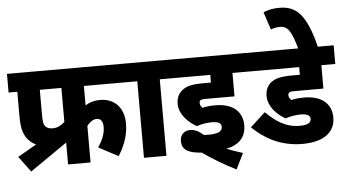

<svg xmlns="http://www.w3.org/2000/svg" viewBox="-62 -1009 2259 1250"><g transform="rotate(-5 1067.5 -384.0)"><path d="M26 -77 102 25 345 -143V0H492V-239C509 -261 532 -279 556 -279C580 -279 597 -263 597 -223C597 -178 578 -135 550 -93L678 -25C725 -100 744 -169 744 -232C744 -338 681 -400 589 -400C551 -400 520 -391 492 -373V-500H787V-622H0V-500H57V-341C57 -252 72 -214 103 -180C115 -167 130 -156 149 -148ZM204 -500H345V-278C325 -259 299 -243 266 -243C245 -243 231 -248 221 -258C207 -273 204 -291 204 -342Z M988 -500H1070V-622H773V-500H841V0H988Z M1300 -192C1348 -192 1363 -179 1363 -156C1363 -129 1337 -113 1275 -113C1265 -113 1253 -113 1241 -115C1213 -141 1185 -154 1155 -154C1122 -154 1090 -133 1090 -87C1090 -26 1138 -6 1218 -1C1282 44 1358 90 1435 128L1486 25C1454 15 1416 2 1380 -12C1472 -30 1510 -84 1510 -154C1510 -240 1452 -300 1333 -300C1298 -300 1274 -297 1248 -291C1239 -302 1233 -311 1233 -325C1233 -332 1235 -337 1240 -341C1246 -345 1253 -347 1272 -347H1463V-500H1554V-622H1056V-500H1318V-450H1272C1188 -450 1155 -439 1127 -416C1102 -395 1090 -367 1090 -330C1090 -264 1144 -208 1202 -175C1232 -186 1269 -192 1300 -192Z M1881 -192C1928 -192 1944 -179 1944 -158C1944 -133 1923 -119 1870 -119C1780 -119 1716 -162 1650 -227L1552 -137C1624 -65 1732 0 1876 0C2029 0 2092 -67 2092 -154C2092 -240 2033 -300 1914 -300C1878 -300 1854 -297 1829 -291C1819 -302 1813 -312 1813 -325C1813 -332 1816 -337 1820 -341C1826 -345 1833 -347 1852 -347H2044V-500H2135V-622H1540V-500H1899V-450H1853C1769 -450 1735 -439 1707 -416C1683 -395 1671 -366 1671 -330C1671 -264 1725 -207 1782 -175C1813 -186 1850 -192 1881 -192Z M1905 -615H2033C1976 -856 1900 -896 1802 -896C1764 -896 1730 -889 1699 -876L1737 -760C1754 -767 1775 -772 1797 -772C1852 -772 1874 -726 1905 -615Z"/></g></svg>

Font: Noto Sans SemiCondensed ExtraBold
Style: Italic
Weight: 800
Width: 4
Italic angle: -12°
Designer: Monotype Design Team
Foundry: Monotype Imaging Inc.
Version: Version 2.013